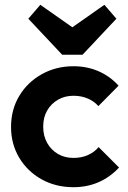

<svg xmlns="http://www.w3.org/2000/svg" viewBox="-20 -770 532 800"><path d="M286 10Q212 10 153 -23Q94 -56 60 -113Q26 -170 26 -241Q26 -313 60 -370Q94 -427 153.5 -460.5Q213 -494 286 -494Q343 -494 391 -473Q439 -452 474 -413L390 -328Q371 -349 344.5 -360Q318 -371 286 -371Q250 -371 221.5 -354.5Q193 -338 176.5 -309.5Q160 -281 160 -242Q160 -204 176.5 -174.5Q193 -145 221.5 -128.5Q250 -112 286 -112Q319 -112 345.5 -123.5Q372 -135 391 -157L476 -72Q439 -32 391 -11Q343 10 286 10ZM415 -750 465 -692 324 -542H239L98 -692L148 -750L329 -623H234Z"/></svg>

Font: Outfit Thin SemiBold
Style: Regular
Weight: 600
Version: Version 1.100;gftools[0.9.27]